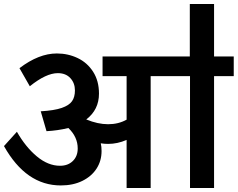

<svg xmlns="http://www.w3.org/2000/svg" viewBox="-20 -946 1196 966"><path d="M1156 -563H1057V0H936V-563H738V0H617V-242Q571 -222 524 -222Q505 -222 487 -225Q491 -209 491 -186Q491 -137 466 -98Q441 -59 394.5 -36Q348 -13 286 -13Q111 -13 0 -211L65 -283Q109 -206 165.5 -159Q222 -112 282 -112Q322 -112 346.5 -136Q371 -160 371 -199Q371 -257 324 -302Q271 -289 214 -286L185 -386Q253 -390 290.5 -403Q328 -416 342.5 -437Q357 -458 357 -491Q357 -528 334 -553Q311 -578 271 -578Q212 -578 130 -512L78 -603Q175 -677 266 -677Q322 -677 370.5 -654Q419 -631 448.5 -585Q478 -539 478 -475Q478 -394 414 -345Q472 -321 524 -321Q576 -321 617 -344V-563H496V-662H935V-926H1057V-662H1156Z"/></svg>

Font: MartelSansBold
Style: Bold
Weight: 700
Designer: Dan Reynolds and Mathieu Réguer
Foundry: Dan Reynolds and Mathieu Réguer
Version: Version 1.002; ttfautohint (v1.1) -l 5 -r 5 -G 72 -x 0 -D la